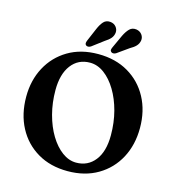

<svg xmlns="http://www.w3.org/2000/svg" viewBox="-133 -1038 1064 1168"><g transform="rotate(15 399.0 -453.5)"><path d="M397.5 -717.5Q506.5 -717.5 587.5 -670Q668.5 -622.5 713.2 -539.2Q758 -456 758 -348Q758 -242 713.8 -159Q669.5 -76 588.8 -28.5Q508 19 399.5 19Q290.5 19 209.8 -28.8Q129 -76.5 84.5 -160.5Q40 -244.5 40 -354.5Q40 -457.5 84 -539.8Q128 -622 208.2 -669.8Q288.5 -717.5 397.5 -717.5ZM598.5 -260Q598.5 -339.5 579.8 -410.5Q561 -481.5 528 -536.2Q495 -591 452.5 -622.5Q410 -654 362.5 -654Q288.5 -654 245 -596.8Q201.5 -539.5 201.5 -439Q201.5 -359 220.5 -287.5Q239.5 -216 272.5 -161.5Q305.5 -107 347.8 -75.8Q390 -44.5 436.5 -44.5Q510 -44.5 554.2 -100.8Q598.5 -157 598.5 -260ZM345 -861.5Q358 -892 374.2 -910Q390.5 -928 417.5 -925.5Q440.5 -923 453.8 -906.8Q467 -890.5 465 -870Q462.5 -849.5 449.8 -834.5Q437 -819.5 413 -804.5L342 -751Q334.5 -746 325.8 -745.2Q317 -744.5 311 -749.5Q305 -755 305.5 -762.5Q306 -770 310 -779.5ZM507 -861.5Q521.5 -891.5 538.8 -908.8Q556 -926 583 -922Q605.5 -918 617.8 -901.2Q630 -884.5 627 -864Q623.5 -844 610 -829.5Q596.5 -815 572 -801.5L499.5 -750Q491.5 -745.5 483 -745.2Q474.5 -745 469 -750.5Q463 -756.5 464.2 -764Q465.5 -771.5 469.5 -780Z"/></g></svg>

Font: Fraunces 9pt S050 SemiBold
Style: Regular
Weight: 600
Version: Version 1.000; ttfautohint (v1.8.3)